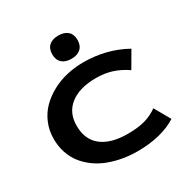

<svg xmlns="http://www.w3.org/2000/svg" viewBox="-213 -1147 1308 1344"><g transform="rotate(-30 441.0 -475.0)"><path d="M761.2 -499Q705.1 -537.6 646.7 -556.4Q588.4 -575.2 518.1 -575.2Q386.2 -575.2 310.5 -517.1Q234.9 -459 234.9 -353Q234.9 -240.2 308.8 -182.6Q382.8 -125 518.1 -125Q601.6 -125 658.2 -141.1Q714.8 -157.2 761.2 -190.9L834 -63Q709.5 15.1 516.1 15.1Q454.1 15.1 395.8 4.6Q337.4 -5.9 285.4 -25.9Q233.4 -45.9 190.2 -77.4Q147 -108.9 115.7 -148.9Q84.5 -189 67.1 -241.2Q49.8 -293.5 49.8 -353Q49.8 -420.4 74.5 -479Q99.1 -537.6 141.6 -580.3Q184.1 -623 240.7 -653.8Q297.4 -684.6 362.5 -699.7Q427.7 -714.8 496.1 -714.8Q683.1 -714.8 836.9 -628.9ZM364 -940.7Q336.9 -916.5 336.9 -871.1Q336.9 -825.7 364 -801.3Q391.1 -776.9 439 -776.9Q486.8 -776.9 513.9 -801.3Q541 -825.7 541 -871.1Q541 -916.5 513.9 -940.7Q486.8 -964.8 439 -964.8Q391.1 -964.8 364 -940.7Z"/></g></svg>

Font: Messapia Bold
Style: Regular
Weight: 400
Designer: Luca Marsano
Foundry: Collletttivo
Version: Version 1.000;FEAKit 1.0